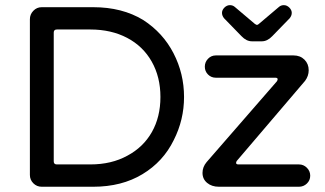

<svg xmlns="http://www.w3.org/2000/svg" viewBox="-20 -710 1239 731"><path d="M93.8 -43.9V-636.7Q93.8 -655.3 106.9 -668.9Q120.1 -682.6 138.7 -682.6H335Q445.3 -682.6 525.4 -633.8Q600.6 -585 640.6 -507.3Q680.7 -429.7 680.7 -340.8Q680.7 -253.9 641.6 -176.8Q601.6 -94.7 522.5 -46.9Q443.4 1 335 1H138.7Q120.1 1 106.9 -12.2Q93.8 -25.4 93.8 -43.9ZM196.3 -84H324.2Q404.3 -84 464.8 -117.2Q525.4 -149.4 558.1 -207Q590.8 -264.6 590.8 -340.8Q590.8 -417 557.6 -475.6Q524.4 -534.2 463.9 -565.9Q403.3 -597.7 324.2 -597.7H196.3Q184.6 -597.7 184.6 -585.9V-95.7Q184.6 -84 196.3 -84ZM766.6 -92.8 1034.2 -400.4Q1037.1 -405.3 1037.1 -408.2Q1037.1 -414.1 1028.3 -414.1H801.8Q784.2 -414.1 772 -426.3Q759.8 -438.5 759.8 -456.1Q759.8 -473.6 772 -486.3Q784.2 -499 801.8 -499H1097.7Q1123 -499 1139.2 -482.9Q1155.3 -466.8 1155.3 -442.4Q1155.3 -420.9 1141.6 -402.3L881.8 -97.7Q878.9 -93.8 878.9 -89.8Q878.9 -84 887.7 -84H1118.2Q1135.7 -84 1148.4 -71.3Q1161.1 -58.6 1161.1 -41Q1161.1 -23.4 1148.4 -11.2Q1135.7 1 1118.2 1H813.5Q786.1 1 768.6 -13.7Q751 -28.3 751 -51.8Q751 -74.2 766.6 -92.8ZM855.5 -690.4Q866.2 -690.4 874 -683.6L950.2 -619.1Q956.1 -615.2 958 -615.2Q961.9 -615.2 965.8 -619.1L1042 -683.6Q1049.8 -690.4 1060.5 -690.4Q1072.3 -690.4 1081.5 -681.2Q1090.8 -671.9 1090.8 -661.1Q1090.8 -650.4 1083 -640.6L1016.6 -572.3Q998 -552.7 976.6 -552.7H939.5Q918 -552.7 899.4 -572.3L833 -640.6Q825.2 -650.4 825.2 -661.1Q825.2 -671.9 834.5 -681.2Q843.8 -690.4 855.5 -690.4Z"/></svg>

Font: jf-openhuninn-2.0
Style: Regular
Weight: 400
Designer: [Kosugi Maru]
Designed by MOTOYA      

[Varela Round]
Joe Prince (Latin component); Avraham Cornfeld (Hebrew component)
Foundry: justfont CO.,LTD.
Version: 2.0